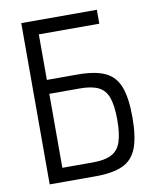

<svg xmlns="http://www.w3.org/2000/svg" viewBox="-88 -869 776 938"><g transform="rotate(-10 300.0 -400.0)"><path d="M82 0V-800H457V-731H157V-505H309Q396 -505 445.5 -482Q495 -459 516 -404Q537 -349 537 -254Q537 -157 516 -101.5Q495 -46 445.5 -23Q396 0 309 0ZM157 -69H309Q367 -69 400.5 -86Q434 -103 448 -143.5Q462 -184 462 -254Q462 -323 448 -363Q434 -403 400.5 -419.5Q367 -436 309 -436H157Z"/></g></svg>

Font: Victor Mono
Style: Regular
Weight: 400
Monospace: yes
Designer: Rune Bjørnerås
Version: Version 1.561;gftools[0.9.30]